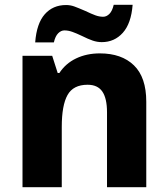

<svg xmlns="http://www.w3.org/2000/svg" viewBox="-20 -782 702 802"><path d="M591 -357V0H427V-313Q427 -371 407.5 -399.5Q388 -428 346 -428Q286 -428 262 -385Q238 -342 238 -252V0H74V-549H198L221 -477H228Q254 -517 298 -538Q342 -559 397 -559Q488 -559 539.5 -509Q591 -459 591 -357ZM405 -606Q386 -606 367 -612.5Q348 -619 322 -632Q299 -643 282 -649Q265 -655 249 -655Q235 -655 223 -643Q211 -631 205 -605H127Q133 -684 167 -722.5Q201 -761 256 -761Q274 -761 290.5 -755Q307 -749 337 -736Q362 -724 378.5 -718Q395 -712 411 -712Q425 -712 437 -724Q449 -736 455 -762H534Q528 -684 493 -645Q458 -606 405 -606Z"/></svg>

Font: Noto Sans UI ExtraBold
Style: Regular
Weight: 800
Designer: Monotype Design Team
Foundry: Monotype Imaging Inc.
Version: Version 1.001